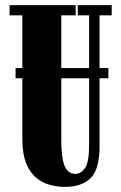

<svg xmlns="http://www.w3.org/2000/svg" viewBox="-20 -720 474 752"><path d="M234.5 12Q208 12 178.8 5Q149.5 -2 124.2 -21.8Q99 -41.5 83.2 -79Q67.5 -116.5 67.5 -177.5V-413.5H41V-453.5H67.5V-660H17.5V-700H276.5V-660H220V-453.5H329V-660H284.5V-700H417.5V-660H370V-453.5H404.5V-413.5H370V-149Q370 -56.5 334.8 -22.2Q299.5 12 234.5 12ZM220 -170Q220 -102.5 232.8 -70.8Q245.5 -39 275.5 -39Q296.5 -39 312.8 -61.5Q329 -84 329 -152V-413.5H220Z"/></svg>

Font: Imbue 10pt Black
Style: Regular
Weight: 900
Designer: Tyler Finck
Foundry: Etcetera Type Company
Version: Version 1.102; ttfautohint (v1.8.3)